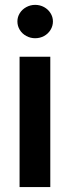

<svg xmlns="http://www.w3.org/2000/svg" viewBox="-20 -761 284 781"><path d="M59.6 -530.3H184.6V0H59.6ZM50.8 -673.8Q50.8 -691.9 60.5 -707.5Q70.3 -723.1 87.2 -732.2Q104 -741.2 123 -741.2Q142.6 -741.2 159.2 -732.2Q175.8 -723.1 185.5 -707.5Q195.3 -691.9 195.3 -673.8Q195.3 -655.3 185.5 -639.4Q175.8 -623.5 159.2 -614.5Q142.6 -605.5 123 -605.5Q104 -605.5 87.2 -614.5Q70.3 -623.5 60.5 -639.4Q50.8 -655.3 50.8 -673.8Z"/></svg>

Font: Pretendard SemiBold
Style: Regular
Weight: 600
Designer: Base glyphs from Inter by Rasmus Andersson; Hangeul glyphs from Noto Sans CJK(Source Han Sans) by Jang Soo-young and Kan
Foundry: Kil Hyung-jin
Version: Version 1.309